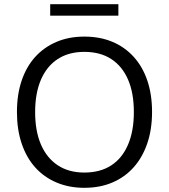

<svg xmlns="http://www.w3.org/2000/svg" viewBox="-20 -889 807 918"><path d="M383 9Q310 9 250 -16.5Q190 -42 148 -89Q106 -136 83.5 -203Q61 -270 61 -353Q61 -437 83.5 -503.5Q106 -570 148 -616.5Q190 -663 249.5 -688.5Q309 -714 383 -714Q458 -714 517.5 -689Q577 -664 619.5 -617Q662 -570 684.5 -503.5Q707 -437 707 -354Q707 -270 684 -203Q661 -136 619 -89Q577 -42 517.5 -16.5Q458 9 383 9ZM383 -64Q459 -64 511.5 -98Q564 -132 592 -197Q620 -262 620 -353Q620 -445 592 -509Q564 -573 511.5 -607Q459 -641 383 -641Q309 -641 256.5 -607Q204 -573 176 -508.5Q148 -444 148 -353Q148 -262 176 -197.5Q204 -133 256.5 -98.5Q309 -64 383 -64ZM220 -814V-869H546V-814Z"/></svg>

Font: Nunito Sans 12pt ExtraLight 12pt
Style: Regular
Weight: 400
Version: Version 3.101;gftools[0.9.27]